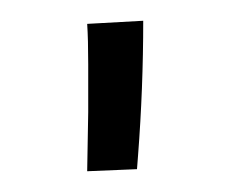

<svg xmlns="http://www.w3.org/2000/svg" viewBox="-20 -738 240 185"><path d="M64 -573 65 -630V-676Q65 -700 64 -715L118 -718Q118 -653 113 -588L112 -575Z"/></svg>

Font: Antic
Style: Regular
Weight: 400
Version: Version 1.0002